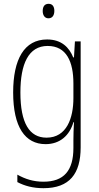

<svg xmlns="http://www.w3.org/2000/svg" viewBox="-20 -746 518 1007"><path d="M235 -726C212 -726 204 -709 204 -688C204 -667 214 -650 234 -650C255 -650 265 -666 265 -689C265 -709 257 -726 235 -726ZM227 -539C107 -539 49 -435 49 -261C49 -79 112 10 219 10C295 10 345 -36 365 -105H368C366 -67 365 -41 365 -10V30C365 149 315 207 208 207C155 207 112 193 71 170V209C109 229 153 241 208 241C345 241 403 165 403 27V-529H373L368 -445H364C343 -497 303 -539 227 -539ZM230 -505C329 -505 365 -422 365 -308V-232C365 -127 330 -24 224 -24C134 -24 87 -101 87 -261C87 -410 129 -505 230 -505Z"/></svg>

Font: Noto Sans Sinhala UI Condensed ExtraLight
Style: Regular
Weight: 200
Width: 3
Designer: Jelle Bosma - Monotype Design Team
Foundry: Monotype Imaging Inc.
Version: Version 2.006